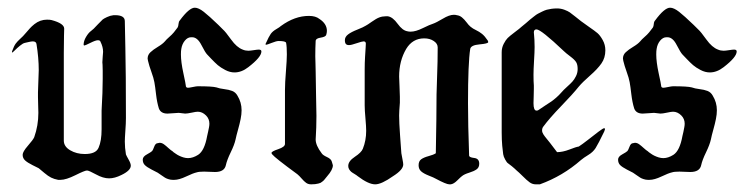

<svg xmlns="http://www.w3.org/2000/svg" viewBox="-20 -481 1942 501"><path d="M131.8 -11.7Q121.1 -13.7 113.3 -17.6Q105.5 -21.5 95.7 -29.8Q85.9 -38.1 81.1 -42Q77.1 -43.9 64.5 -50.3Q51.8 -56.6 45.4 -62.5Q39.1 -68.4 39.1 -77.1Q39.1 -85 52.7 -100.6Q66.4 -116.2 69.3 -123Q80.1 -153.3 80.1 -186.5Q80.1 -192.4 79.6 -206.1Q79.1 -219.7 79.1 -227.5V-240.2Q81.1 -289.1 81.1 -297.9Q81.1 -330.1 75.2 -366.2Q74.2 -373 65.4 -373Q61.5 -373 53.7 -371.1Q45.9 -369.1 44.9 -369.1Q40 -368.2 32.2 -361.8Q24.4 -355.5 18.6 -349.6Q12.7 -343.8 11.7 -343.8Q10.7 -343.8 11.7 -347.7Q16.6 -361.3 21 -367.2Q25.4 -373 30.8 -377.9Q36.1 -382.8 40 -386.7Q41 -387.7 47.4 -395Q53.7 -402.3 58.1 -407.2Q62.5 -412.1 69.8 -418Q77.1 -423.8 85.4 -426.8Q93.8 -429.7 102.5 -429.7Q110.4 -429.7 114.3 -428.7Q147.5 -419.9 147.5 -406.2Q147.5 -404.3 147 -388.2Q146.5 -372.1 146.5 -342.8V-114.3Q146.5 -98.6 163.1 -88.9Q179.7 -79.1 201.2 -79.1Q230.5 -79.1 237.3 -95.7Q245.1 -113.3 245.1 -143.6V-176.8V-192.4Q248 -242.2 248 -275.4Q248 -287.1 248 -296.9Q248 -306.6 247.6 -312Q247.1 -317.4 247.1 -318.4Q247.1 -324.2 248 -333Q249 -341.8 249 -345.7Q249 -358.4 242.2 -372.1Q241.2 -376 235.4 -376Q229.5 -376 215.8 -369.1Q202.1 -362.3 200.2 -362.3Q198.2 -362.3 198.2 -364.3Q198.2 -374 204.6 -384.8Q210.9 -395.5 217.8 -400.4L224.6 -406.2Q225.6 -407.2 235.4 -417.5Q245.1 -427.7 248 -430.2Q251 -432.6 259.3 -436.5Q267.6 -440.4 276.4 -441.4H280.3Q305.7 -441.4 305.7 -425.8Q305.7 -419.9 307.1 -356Q308.6 -292 308.6 -172.9Q308.6 -159.2 307.1 -139.6Q305.7 -120.1 305.7 -111.3Q305.7 -95.7 308.6 -78.1Q309.6 -75.2 315.4 -64.9Q321.3 -54.7 321.3 -48.8Q321.3 -36.1 296.9 -24.4Q279.3 -15.6 264.6 -15.6Q249 -15.6 230.5 -25.9Q211.9 -36.1 207 -36.1Q201.2 -36.1 176.8 -23.9Q152.3 -11.7 137.7 -11.7Z M496.1 -255.9Q534.2 -255.9 544.9 -252.9Q552.7 -250 564.9 -248.5Q577.1 -247.1 585.9 -243.7Q594.7 -240.2 599.6 -231.4Q610.4 -213.9 610.4 -193.4Q610.4 -182.6 607.9 -170.4Q605.5 -158.2 601.1 -142.6Q596.7 -127 594.7 -117.2Q591.8 -103.5 582 -83.5Q572.3 -63.5 569.3 -49.8Q565.4 -32.2 541 -32.2Q536.1 -32.2 526.4 -32.7Q516.6 -33.2 512.7 -33.2Q499 -33.2 493.2 -31.2Q484.4 -29.3 465.8 -20.5Q447.3 -11.7 434.6 -11.7H430.7Q424.8 -11.7 418.9 -13.7Q413.1 -15.6 410.2 -17.6Q407.2 -19.5 400.9 -23.9Q394.5 -28.3 391.6 -30.3Q387.7 -32.2 375.5 -38.6Q363.3 -44.9 357.9 -50.3Q352.5 -55.7 352.5 -64.5Q352.5 -72.3 363.3 -78.1Q374 -84 377 -86.9Q378.9 -88.9 382.3 -98.1Q385.7 -107.4 391.6 -107.4Q392.6 -107.4 394 -107.9Q395.5 -108.4 396.5 -108.4Q402.3 -108.4 407.7 -104.5Q413.1 -100.6 419.4 -94.7Q425.8 -88.9 430.7 -85.9L432.6 -84Q435.5 -82 439 -79.6Q442.4 -77.1 447.3 -74.7Q452.1 -72.3 458.5 -70.3Q464.8 -68.4 470.7 -68.4Q483.4 -68.4 497.1 -77.1Q513.7 -87.9 520.5 -126Q521.5 -129.9 522.9 -136.7Q524.4 -143.6 525.4 -148.9Q526.4 -154.3 526.4 -158.2Q526.4 -170.9 517.6 -179.7Q507.8 -189.5 496.1 -189.5Q491.2 -189.5 480 -187Q468.8 -184.6 462.9 -184.6Q461.9 -184.6 459 -185.1Q456.1 -185.5 455.1 -185.5Q454.1 -185.5 451.2 -186Q448.2 -186.5 446.3 -186.5Q441.4 -186.5 431.2 -185.5Q420.9 -184.6 417 -184.6Q399.4 -184.6 394.5 -198.2Q389.6 -213.9 387.2 -234.9Q384.8 -255.9 382.8 -266.6Q380.9 -277.3 375 -293.5Q369.1 -309.6 366.2 -322.3Q366.2 -323.2 365.7 -325.2Q365.2 -327.1 365.2 -328.1Q365.2 -337.9 372.6 -344.7Q379.9 -351.6 392.1 -358.9Q404.3 -366.2 410.2 -373Q414.1 -377.9 421.4 -384.3Q428.7 -390.6 433.6 -396.5Q438.5 -402.3 443.4 -409.2Q445.3 -412.1 445.8 -418.5Q446.3 -424.8 449.2 -427.7Q473.6 -460.9 488.3 -460.9Q498 -460.9 511.7 -450.2Q525.4 -439.5 549.8 -416Q557.6 -408.2 561.5 -404.3Q568.4 -398.4 583 -377.9Q597.7 -357.4 613.3 -351.6Q620.1 -348.6 627.9 -348.6Q632.8 -348.6 642.1 -350.1Q651.4 -351.6 655.3 -351.6Q662.1 -351.6 662.1 -346.7Q662.1 -332 627.9 -305.7Q610.4 -292 591.8 -292Q580.1 -292 567.9 -298.3Q555.7 -304.7 548.3 -311Q541 -317.4 531.7 -327.1Q522.5 -336.9 520.5 -338.9Q515.6 -343.8 505.4 -363.8Q495.1 -383.8 481.4 -383.8H478.5Q469.7 -383.8 462.4 -375Q455.1 -366.2 453.1 -353.5Q452.1 -348.6 452.1 -338.9Q452.1 -319.3 458.5 -290Q464.8 -260.7 464.8 -257.8Q464.8 -252 470.7 -252Q473.6 -252 482.9 -253.9Q492.2 -255.9 496.1 -255.9Z M707 -374Q701.2 -374 689 -369.1Q676.8 -364.3 674.8 -364.3Q672.9 -364.3 672.9 -365.2Q672.9 -367.2 673.8 -368.2Q681.6 -385.7 686.5 -392.6Q691.4 -399.4 700.7 -404.8Q710 -410.2 712.9 -413.1Q749 -439.5 786.1 -439.5Q803.7 -439.5 813.5 -431.6Q833 -418.9 833 -400.4Q833 -395.5 831.1 -389.6Q829.1 -384.8 816.9 -382.8Q804.7 -380.9 803.7 -375Q802.7 -355.5 802.7 -334Q802.7 -326.2 803.2 -315.9Q803.7 -305.7 803.7 -293.9Q803.7 -270.5 804.7 -232.9Q805.7 -195.3 805.7 -178.7Q805.7 -162.1 805.2 -148.4Q804.7 -134.8 804.2 -127Q803.7 -119.1 803.7 -117.2Q803.7 -101.6 819.3 -81.1Q822.3 -76.2 833 -71.3Q843.8 -66.4 845.7 -59.6Q848.6 -50.8 848.6 -49.8Q848.6 -38.1 834 -21.5Q833 -20.5 829.6 -16.1Q826.2 -11.7 825.2 -10.7Q824.2 -9.8 821.3 -7.3Q818.4 -4.9 816.4 -3.9Q814.5 -2.9 810.5 -2Q806.6 -1 802.2 -0.5Q797.9 0 792 0Q784.2 0 778.8 -3.9Q773.4 -7.8 767.1 -15.1Q760.7 -22.5 755.9 -26.4Q697.3 -69.3 690.4 -78.1Q688.5 -80.1 688.5 -82Q688.5 -85.9 706.1 -91.8Q723.6 -97.7 723.6 -105.5V-198.2V-246.1Q723.6 -264.6 726.1 -294.9Q728.5 -325.2 728.5 -338.9Q728.5 -359.4 726.6 -369.1Q725.6 -374 707 -374Z M1252.9 -375Q1253.9 -373 1253.9 -371.1Q1253.9 -367.2 1231.4 -365.2Q1209 -363.3 1207 -353.5Q1201.2 -316.4 1201.2 -211.9Q1201.2 -157.2 1204.1 -75.2Q1204.1 -70.3 1217.3 -68.8Q1230.5 -67.4 1230.5 -53.7Q1230.5 -43.9 1223.6 -39.1Q1216.8 -34.2 1204.1 -30.3Q1191.4 -26.4 1185.5 -21.5Q1182.6 -19.5 1173.3 -10.3Q1164.1 -1 1156.2 0H1152.3Q1144.5 0 1117.2 -14.6Q1112.3 -17.6 1098.6 -22.9Q1085 -28.3 1078.6 -34.2Q1072.3 -40 1072.3 -49.8Q1072.3 -60.5 1079.1 -65.4Q1085.9 -70.3 1098.6 -73.7Q1111.3 -77.1 1117.2 -81.1Q1119.1 -177.7 1119.1 -234.4Q1119.1 -246.1 1120.6 -283.2Q1122.1 -320.3 1122.1 -357.4Q1122.1 -367.2 1111.8 -374Q1101.6 -380.9 1086.9 -380.9Q1056.6 -380.9 1040 -353.5Q1021.5 -322.3 1021.5 -281.2Q1021.5 -273.4 1022.5 -255.4Q1023.4 -237.3 1023.4 -228.5V-212.9Q1021.5 -189.5 1021.5 -179.7Q1021.5 -161.1 1023.9 -127.9Q1026.4 -94.7 1027.3 -81.1Q1028.3 -74.2 1030.3 -64.9Q1032.2 -55.7 1032.2 -51.8Q1032.2 -38.1 1005.9 -21.5Q975.6 0 959 0Q941.4 0 913.1 -21.5Q911.1 -23.4 905.3 -26.9Q899.4 -30.3 896.5 -32.7Q893.6 -35.2 891.1 -39.1Q888.7 -43 888.7 -47.9Q888.7 -60.5 905.8 -71.8Q922.9 -83 926.8 -92.8Q935.5 -114.3 935.5 -139.6Q935.5 -150.4 933.6 -171.9Q931.6 -193.4 931.6 -206.1V-212.9V-243.2V-299.8Q931.6 -317.4 932.6 -333Q933.6 -348.6 934.1 -356.9Q934.6 -365.2 934.6 -367.2Q934.6 -373 928.7 -373Q924.8 -373 910.6 -368.2Q896.5 -363.3 890.6 -363.3Q882.8 -363.3 880.9 -369.1Q879.9 -372.1 879.9 -376Q879.9 -384.8 888.2 -391.1Q896.5 -397.5 912.6 -403.8Q928.7 -410.2 934.6 -414.1Q938.5 -416 950.2 -424.3Q961.9 -432.6 969.7 -435.5Q977.5 -438.5 986.3 -438.5H992.2Q1004.9 -436.5 1017.6 -418.9Q1030.3 -401.4 1043 -399.4Q1045.9 -398.4 1051.8 -398.4Q1064.5 -398.4 1083.5 -407.7Q1102.5 -417 1109.4 -418.9Q1118.2 -421.9 1135.3 -432.1Q1152.3 -442.4 1164.1 -442.4Q1168.9 -442.4 1171.9 -441.4Q1179.7 -440.4 1185.5 -435.5Q1191.4 -430.7 1197.3 -422.9Q1203.1 -415 1208 -411.1Q1213.9 -406.2 1222.2 -402.3Q1230.5 -398.4 1237.8 -392.6Q1245.1 -386.7 1252.9 -375Z M1385.7 -194.3Q1392.6 -199.2 1403.3 -206.1Q1414.1 -212.9 1418.9 -216.3Q1423.8 -219.7 1431.2 -226.1Q1438.5 -232.4 1445.3 -240.2Q1450.2 -246.1 1459.5 -254.4Q1468.8 -262.7 1473.6 -268.1Q1478.5 -273.4 1482.9 -282.2Q1487.3 -291 1487.3 -300.8Q1487.3 -312.5 1483.4 -318.8Q1479.5 -325.2 1467.8 -334Q1456.1 -342.8 1451.2 -347.7Q1391.6 -404.3 1379.9 -404.3Q1373 -404.3 1373 -396.5Q1373 -395.5 1373.5 -390.6Q1374 -385.7 1374.5 -377.4Q1375 -369.1 1375 -358.4Q1375 -345.7 1373.5 -322.3Q1372.1 -298.8 1372.1 -286.1Q1372.1 -267.6 1373 -257.8V-249Q1373 -243.2 1372.6 -230Q1372.1 -216.8 1372.1 -211.9Q1372.1 -192.4 1379.9 -192.4Q1383.8 -192.4 1385.7 -194.3ZM1490.2 -254.9Q1474.6 -235.4 1444.3 -204.1Q1414.1 -172.9 1397.5 -150.4Q1394.5 -146.5 1394.5 -140.6Q1394.5 -135.7 1397.9 -130.4Q1401.4 -125 1406.7 -118.7Q1412.1 -112.3 1415 -108.4Q1417 -105.5 1433.6 -84Q1448.2 -84 1465.8 -90.8Q1483.4 -97.7 1490.2 -98.6Q1498 -103.5 1513.7 -115.7Q1529.3 -127.9 1541.5 -137.2Q1553.7 -146.5 1556.6 -146.5Q1558.6 -146.5 1558.6 -143.6L1556.6 -137.7Q1541 -105.5 1534.2 -94.7Q1527.3 -84 1515.1 -76.7Q1502.9 -69.3 1496.1 -63.5Q1448.2 -21.5 1388.7 0H1377.9Q1369.1 0 1361.8 -5.4Q1354.5 -10.7 1343.8 -21.5Q1333 -32.2 1328.1 -36.1Q1323.2 -41 1315.4 -47.4Q1307.6 -53.7 1305.2 -55.2Q1302.7 -56.6 1298.3 -64.5Q1293.9 -72.3 1293 -78.6Q1292 -85 1290.5 -100.6Q1289.1 -116.2 1289.1 -135.3Q1289.1 -154.3 1289.1 -185.5V-344.7Q1289.1 -356.4 1294.4 -366.7Q1299.8 -377 1304.7 -381.8Q1309.6 -386.7 1323.2 -397Q1336.9 -407.2 1340.8 -411.1Q1343.8 -413.1 1352.1 -420.4Q1360.4 -427.7 1362.8 -429.7Q1365.2 -431.6 1372.6 -437.5Q1379.9 -443.4 1383.8 -445.3Q1387.7 -447.3 1394.5 -450.7Q1401.4 -454.1 1406.7 -455.6Q1412.1 -457 1418.9 -458Q1425.8 -459 1433.6 -459Q1443.4 -459 1452.6 -455.6Q1461.9 -452.1 1466.8 -448.7Q1471.7 -445.3 1481.4 -437.5Q1491.2 -429.7 1496.1 -425.8Q1501 -421.9 1516.6 -411.1Q1532.2 -400.4 1539.1 -394.5Q1545.9 -388.7 1552.7 -376.5Q1559.6 -364.3 1559.6 -349.6Q1559.6 -330.1 1549.3 -315.4Q1539.1 -300.8 1519.5 -283.7Q1500 -266.6 1490.2 -254.9Z M1736.3 -255.9Q1774.4 -255.9 1785.2 -252.9Q1793 -250 1805.2 -248.5Q1817.4 -247.1 1826.2 -243.7Q1835 -240.2 1839.8 -231.4Q1850.6 -213.9 1850.6 -193.4Q1850.6 -182.6 1848.1 -170.4Q1845.7 -158.2 1841.3 -142.6Q1836.9 -127 1835 -117.2Q1832 -103.5 1822.3 -83.5Q1812.5 -63.5 1809.6 -49.8Q1805.7 -32.2 1781.2 -32.2Q1776.4 -32.2 1766.6 -32.7Q1756.8 -33.2 1752.9 -33.2Q1739.3 -33.2 1733.4 -31.2Q1724.6 -29.3 1706.1 -20.5Q1687.5 -11.7 1674.8 -11.7H1670.9Q1665 -11.7 1659.2 -13.7Q1653.3 -15.6 1650.4 -17.6Q1647.5 -19.5 1641.1 -23.9Q1634.8 -28.3 1631.8 -30.3Q1627.9 -32.2 1615.7 -38.6Q1603.5 -44.9 1598.1 -50.3Q1592.8 -55.7 1592.8 -64.5Q1592.8 -72.3 1603.5 -78.1Q1614.3 -84 1617.2 -86.9Q1619.1 -88.9 1622.6 -98.1Q1626 -107.4 1631.8 -107.4Q1632.8 -107.4 1634.3 -107.9Q1635.7 -108.4 1636.7 -108.4Q1642.6 -108.4 1647.9 -104.5Q1653.3 -100.6 1659.7 -94.7Q1666 -88.9 1670.9 -85.9L1672.9 -84Q1675.8 -82 1679.2 -79.6Q1682.6 -77.1 1687.5 -74.7Q1692.4 -72.3 1698.7 -70.3Q1705.1 -68.4 1710.9 -68.4Q1723.6 -68.4 1737.3 -77.1Q1753.9 -87.9 1760.7 -126Q1761.7 -129.9 1763.2 -136.7Q1764.6 -143.6 1765.6 -148.9Q1766.6 -154.3 1766.6 -158.2Q1766.6 -170.9 1757.8 -179.7Q1748 -189.5 1736.3 -189.5Q1731.4 -189.5 1720.2 -187Q1709 -184.6 1703.1 -184.6Q1702.1 -184.6 1699.2 -185.1Q1696.3 -185.5 1695.3 -185.5Q1694.3 -185.5 1691.4 -186Q1688.5 -186.5 1686.5 -186.5Q1681.6 -186.5 1671.4 -185.5Q1661.1 -184.6 1657.2 -184.6Q1639.6 -184.6 1634.8 -198.2Q1629.9 -213.9 1627.4 -234.9Q1625 -255.9 1623 -266.6Q1621.1 -277.3 1615.2 -293.5Q1609.4 -309.6 1606.4 -322.3Q1606.4 -323.2 1606 -325.2Q1605.5 -327.1 1605.5 -328.1Q1605.5 -337.9 1612.8 -344.7Q1620.1 -351.6 1632.3 -358.9Q1644.5 -366.2 1650.4 -373Q1654.3 -377.9 1661.6 -384.3Q1668.9 -390.6 1673.8 -396.5Q1678.7 -402.3 1683.6 -409.2Q1685.5 -412.1 1686 -418.5Q1686.5 -424.8 1689.5 -427.7Q1713.9 -460.9 1728.5 -460.9Q1738.3 -460.9 1752 -450.2Q1765.6 -439.5 1790 -416Q1797.9 -408.2 1801.8 -404.3Q1808.6 -398.4 1823.2 -377.9Q1837.9 -357.4 1853.5 -351.6Q1860.4 -348.6 1868.2 -348.6Q1873 -348.6 1882.3 -350.1Q1891.6 -351.6 1895.5 -351.6Q1902.3 -351.6 1902.3 -346.7Q1902.3 -332 1868.2 -305.7Q1850.6 -292 1832 -292Q1820.3 -292 1808.1 -298.3Q1795.9 -304.7 1788.6 -311Q1781.2 -317.4 1772 -327.1Q1762.7 -336.9 1760.7 -338.9Q1755.9 -343.8 1745.6 -363.8Q1735.4 -383.8 1721.7 -383.8H1718.8Q1710 -383.8 1702.6 -375Q1695.3 -366.2 1693.4 -353.5Q1692.4 -348.6 1692.4 -338.9Q1692.4 -319.3 1698.7 -290Q1705.1 -260.7 1705.1 -257.8Q1705.1 -252 1710.9 -252Q1713.9 -252 1723.1 -253.9Q1732.4 -255.9 1736.3 -255.9Z"/></svg>

Font: Isabella
Style: Medium
Weight: 500
Designer: John Stracke
Version: Version 001.202